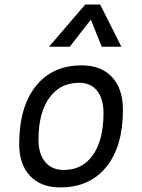

<svg xmlns="http://www.w3.org/2000/svg" viewBox="-20 -815 626 845"><path d="M245.1 9.8Q160.2 9.8 112.3 -40.8Q64.5 -91.3 64.5 -181.2Q64.5 -344.2 137.5 -435.8Q210.4 -527.3 339.8 -527.3Q425.3 -527.3 473.1 -475.8Q521 -424.3 521 -331.5Q521 -170.9 448 -80.6Q375 9.8 245.1 9.8ZM260.3 -66.9Q342.8 -66.9 389.2 -133.1Q435.5 -199.2 435.5 -317.4Q435.5 -379.9 407.5 -415.3Q379.4 -450.7 328.6 -450.7Q244.6 -450.7 197 -384.5Q149.4 -318.4 149.4 -200.2Q149.4 -137.2 179 -102.1Q208.5 -66.9 260.3 -66.9ZM420.9 -794.9 514.2 -609.4H427.7L379.9 -728.5L287.1 -609.4H195.8L355 -794.9Z"/></svg>

Font: Cascadia Mono PL SemiLight
Style: Italic
Weight: 350
Italic angle: -10°
Monospace: yes
Designer: Aaron Bell
Foundry: Saja Typeworks
Version: Version 2404.023; ttfautohint (v1.8.4)